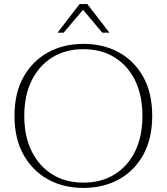

<svg xmlns="http://www.w3.org/2000/svg" viewBox="-20 -909 817 941"><path d="M389 12Q291 12 215 -30Q139 -72 95 -151Q51 -230 51 -341Q51 -453 95 -531.5Q139 -610 215 -652Q291 -694 389 -694Q487 -694 563 -652Q639 -610 682.5 -531.5Q726 -453 726 -341Q726 -230 682.5 -151Q639 -72 563 -30Q487 12 389 12ZM389 -14Q477 -14 542 -54.5Q607 -95 642.5 -168Q678 -241 678 -341Q678 -441 642.5 -514Q607 -587 542 -627.5Q477 -668 389 -668Q301 -668 236 -627.5Q171 -587 135 -514Q99 -441 99 -341Q99 -241 135 -168Q171 -95 236 -54.5Q301 -14 389 -14ZM262 -749 370 -889H408L516 -749H481L377 -873H397L292 -749Z"/></svg>

Font: Montagu Slab 144pt ExtraLight
Style: Regular
Weight: 250
Version: Version 1.000